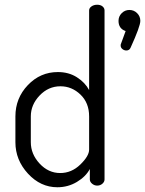

<svg xmlns="http://www.w3.org/2000/svg" viewBox="-20 -783 612 810"><path d="M45 -183C45 -133 62.7 -88.8 98 -50.5C133.3 -12.2 174.7 7 222 7C252 7 279.5 -0.5 304.5 -15.5C329.5 -30.5 347.7 -48.7 359 -70V-26C359 -19.3 362.2 -13.3 368.5 -8C374.8 -2.7 382 0 390 0C398.7 0 406 -2.7 412 -8C418 -13.3 421 -19.3 421 -26V-739C421 -745.7 418.2 -751.3 412.5 -756C406.8 -760.7 399.3 -763 390 -763C380.7 -763 372.7 -760.7 366 -756C359.3 -751.3 356 -745.7 356 -739V-403C344.7 -424.3 327.5 -442.3 304.5 -457C281.5 -471.7 254.7 -479 224 -479C174.7 -479 132.5 -460.7 97.5 -424C62.5 -387.3 45 -343.3 45 -292ZM110 -183V-292C110 -324.7 122.3 -354 147 -380C171.7 -406 201 -419 235 -419C267 -419 295.2 -407.3 319.5 -384C343.8 -360.7 356 -330 356 -292V-152C356 -134 343.7 -113 319 -89C294.3 -65 266 -53 234 -53C200.7 -53 171.7 -66.3 147 -93C122.3 -119.7 110 -149.7 110 -183ZM480 -695C480 -673 490 -658.7 510 -652L491 -600C489.7 -598 489 -595 489 -591C489 -585 491.5 -580 496.5 -576C501.5 -572 507 -570 513 -570C521.7 -570 527.7 -574 531 -582C558.3 -642 572 -679.7 572 -695C572 -707.7 567.5 -718.5 558.5 -727.5C549.5 -736.5 538.7 -741 526 -741C513.3 -741 502.5 -736.5 493.5 -727.5C484.5 -718.5 480 -707.7 480 -695Z"/></svg>

Font: Terminal Dosis
Style: Book
Weight: 400
Designer: EdgarTolentino, PabloImpallari, IginoMarini
Foundry: EdgarTolentino, PabloImpallari, IginoMarini
Version: Version 1.006